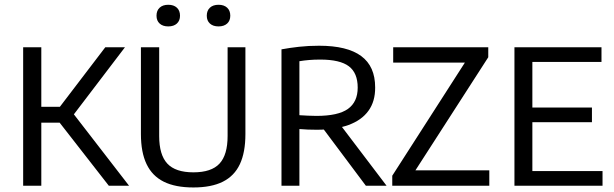

<svg xmlns="http://www.w3.org/2000/svg" viewBox="-20 -798 2638 825"><path d="M447.5 0 210.5 -304 432.5 -595H517L288.5 -295L289.5 -317L534.5 0ZM79.5 0V-595H157.5V0ZM144.5 -271V-339H245V-271Z M811 7.5Q733.5 7.5 683.8 -17.2Q634 -42 609.8 -92.8Q585.5 -143.5 585.5 -222V-595H664V-213.5Q664 -132.5 699 -95Q734 -57.5 811 -57.5Q888.5 -57.5 923.2 -95Q958 -132.5 958 -213.5V-595H1034.5V-222Q1034.5 -143.5 1010.8 -92.8Q987 -42 937.5 -17.2Q888 7.5 811 7.5ZM919 -684.5Q895.5 -684.5 882 -696.8Q868.5 -709 868.5 -730.5Q868.5 -752.5 882 -765Q895.5 -777.5 919 -777.5Q942.5 -777.5 956 -765Q969.5 -752.5 969.5 -730.5Q969.5 -709 956 -696.8Q942.5 -684.5 919 -684.5ZM703 -684.5Q679.5 -684.5 666 -696.8Q652.5 -709 652.5 -730.5Q652.5 -752.5 666 -765Q679.5 -777.5 703 -777.5Q726.5 -777.5 740 -765Q753.5 -752.5 753.5 -730.5Q753.5 -709 740 -696.8Q726.5 -684.5 703 -684.5Z M1189.5 0V-586Q1225 -592.5 1265 -597Q1305 -601.5 1351 -601.5Q1472 -601.5 1532 -557.2Q1592 -513 1592 -422.5Q1592.5 -362.5 1563.2 -322Q1534 -281.5 1477.8 -261Q1421.5 -240.5 1341 -240.5Q1322 -240.5 1302.8 -241.2Q1283.5 -242 1266.5 -243.5V0ZM1552 0 1344 -278H1430L1641 0ZM1339.5 -300Q1433 -300 1475 -330Q1517 -360 1517 -421.5Q1517 -484.5 1479 -513.2Q1441 -542 1356 -542Q1330 -542 1309 -540.2Q1288 -538.5 1266.5 -535V-303Q1287.5 -302 1303 -301Q1318.5 -300 1339.5 -300Z M1665.5 0V-43L1987.5 -544.5L1992 -529H1669.5V-595H2078V-552L1755 -50.5L1751 -66H2082.5V0Z M2190.5 0V-595H2564.5V-532H2267.5V-63H2569V0ZM2244 -273V-336H2523.5V-273Z"/></svg>

Font: Encode Sans SC SemiCondensed
Style: Regular
Weight: 400
Width: 4
Designer: Multiple Designers
Foundry: Impallari Type
Version: Version 3.002